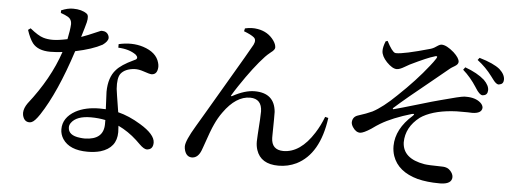

<svg xmlns="http://www.w3.org/2000/svg" viewBox="-53 -952 3107 1160"><g transform="rotate(5 1500.0 -372.0)"><path d="M275.4 -768.6V-784.2Q313.5 -800.8 346.7 -800.8Q400.4 -800.8 430.7 -778.3Q446.3 -767.6 436.5 -725.6Q430.7 -702.1 410.2 -634.8Q442.4 -645.5 513.7 -676.8Q525.4 -682.6 531.2 -682.6Q562.5 -682.6 573.2 -657.2Q576.2 -650.4 576.2 -642.6Q575.2 -622.1 543.9 -599.6Q484.4 -567.4 381.8 -545.9Q298.8 -290 205.1 -147.5Q175.8 -103.5 157.2 -96.7Q150.4 -93.8 143.6 -93.8Q112.3 -93.8 102.5 -130.9Q100.6 -139.6 100.6 -149.4Q101.6 -176.8 123 -207Q250 -368.2 305.7 -534.2Q261.7 -529.3 232.4 -529.3Q157.2 -529.3 124 -571.3Q103.5 -598.6 86.9 -649.4L101.6 -660.2Q152.3 -619.1 182.6 -610.4Q208 -602.5 239.3 -602.5Q273.4 -602.5 329.1 -614.3Q340.8 -668.9 342.8 -707Q342.8 -735.4 320.3 -749Q303.7 -758.8 275.4 -768.6ZM599.6 -122.1V-147.5Q557.6 -156.2 511.7 -156.2Q423.8 -156.2 392.6 -111.3Q383.8 -98.6 383.8 -85Q383.8 -35.2 457 -27.3Q470.7 -25.4 485.4 -25.4Q598.6 -27.3 599.6 -122.1ZM639.6 -589.8V-611.3Q719.7 -629.9 788.1 -608.4Q870.1 -582 886.7 -520.5Q890.6 -507.8 890.6 -495.1Q888.7 -448.2 853.5 -447.3Q841.8 -447.3 802.7 -460.9Q774.4 -470.7 749 -469.7Q691.4 -465.8 666 -433.6Q646.5 -407.2 651.4 -340.8Q652.3 -329.1 672.9 -201.2Q740.2 -184.6 810.5 -141.6Q901.4 -86.9 902.3 -37.1Q902.3 2 871.1 6.8Q868.2 7.8 865.2 7.8Q846.7 7.8 819.3 -19.5Q801.8 -37.1 794.9 -43Q743.2 -90.8 681.6 -120.1Q683.6 -92.8 683.6 -81.1Q683.6 13.7 586.9 43Q551.8 52.7 508.8 52.7Q399.4 52.7 357.4 -10.7Q339.8 -38.1 339.8 -69.3Q339.8 -139.6 414.1 -181.6Q473.6 -213.9 559.6 -213.9Q585 -213.9 596.7 -212.9Q591.8 -303.7 591.8 -318.4Q592.8 -406.2 635.7 -453.1Q665 -487.3 738.3 -521.5Q747.1 -526.4 752 -528.3Q766.6 -540 747.1 -557.6Q706.1 -586.9 639.6 -589.8Z M1449.2 -723.6Q1431.6 -738.3 1387.7 -754.9L1391.6 -772.5Q1432.6 -782.2 1469.7 -775.4Q1532.2 -764.6 1567.4 -715.8Q1584 -692.4 1584 -672.9Q1584 -659.2 1559.6 -641.6Q1538.1 -624 1527.3 -612.3Q1462.9 -543.9 1380.9 -420.9Q1359.4 -388.7 1345.7 -365.2Q1339.8 -357.4 1345.7 -357.4Q1348.6 -357.4 1351.6 -359.4Q1424.8 -399.4 1483.4 -399.4Q1604.5 -399.4 1614.3 -285.2Q1614.3 -281.2 1614.3 -278.3Q1615.2 -265.6 1613.3 -144.5Q1613.3 -134.8 1613.3 -127.9Q1615.2 -55.7 1686.5 -54.7Q1790 -54.7 1871.1 -182.6Q1900.4 -228.5 1920.9 -282.2L1940.4 -277.3Q1910.2 -56.6 1773.4 11.7Q1722.7 36.1 1665 36.1Q1557.6 36.1 1530.3 -46.9Q1522.5 -70.3 1522.5 -97.7Q1522.5 -115.2 1530.3 -230.5Q1532.2 -258.8 1532.2 -281.2Q1530.3 -357.4 1460 -358.4Q1374 -358.4 1299.8 -253.9Q1274.4 -218.8 1255.9 -177.7Q1239.3 -143.6 1202.1 -34.2Q1198.2 -23.4 1195.3 -15.6Q1176.8 31.2 1140.6 32.2Q1107.4 32.2 1095.7 -5.9Q1091.8 -18.6 1091.8 -31.2Q1091.8 -65.4 1147.5 -158.2Q1189.5 -229.5 1194.3 -237.3Q1222.7 -287.1 1302.7 -421.9Q1431.6 -640.6 1452.1 -678.7Q1466.8 -709 1449.2 -723.6Z M2245.1 -768.6 2256.8 -772.5Q2289.1 -710 2307.6 -704.1Q2311.5 -703.1 2313.5 -703.1Q2360.4 -702.1 2518.6 -747.1Q2522.5 -748 2524.4 -749Q2540 -753.9 2564.5 -771.5Q2575.2 -778.3 2584 -778.3Q2614.3 -778.3 2659.2 -739.3Q2694.3 -707 2695.3 -683.6Q2695.3 -668 2672.9 -655.3Q2654.3 -644.5 2648.4 -639.6Q2617.2 -613.3 2544.9 -554.7Q2395.5 -434.6 2325.2 -371.1Q2321.3 -364.3 2328.1 -364.3Q2366.2 -374 2464.8 -403.3Q2572.3 -435.5 2608.4 -444.3Q2722.7 -475.6 2748 -477.5Q2754.9 -477.5 2760.7 -477.5Q2815.4 -477.5 2846.7 -450.2Q2862.3 -436.5 2863.3 -419.9Q2861.3 -384.8 2803.7 -383.8Q2794.9 -383.8 2776.4 -384.8Q2735.4 -385.7 2710 -384.8Q2583 -379.9 2506.8 -336.9Q2497.1 -331.1 2490.2 -326.2Q2408.2 -262.7 2407.2 -170.9Q2410.2 -72.3 2543 -49.8Q2566.4 -45.9 2642.6 -44.9Q2659.2 -44.9 2668.9 -43Q2695.3 -38.1 2711.9 -10.7Q2718.8 2 2718.8 12.7Q2718.8 54.7 2654.3 57.6Q2647.5 57.6 2641.6 57.6Q2569.3 57.6 2510.7 43Q2389.6 9.8 2357.4 -83Q2347.7 -111.3 2347.7 -143.6Q2348.6 -247.1 2448.2 -335Q2460 -346.7 2451.2 -346.7Q2447.3 -346.7 2442.4 -345.7Q2326.2 -311.5 2255.9 -269.5Q2234.4 -256.8 2205.1 -235.4Q2160.2 -206.1 2139.6 -205.1Q2113.3 -205.1 2093.8 -235.4Q2084 -251 2084 -264.6Q2085.9 -295.9 2114.3 -306.6Q2169.9 -324.2 2203.1 -339.8Q2264.6 -372.1 2344.7 -450.2Q2451.2 -550.8 2525.4 -645.5Q2545.9 -670.9 2557.6 -689.5Q2569.3 -707 2557.6 -706.1Q2551.8 -706.1 2545.9 -703.1Q2508.8 -693.4 2402.3 -641.6Q2390.6 -635.7 2373 -625Q2343.8 -607.4 2326.2 -607.4Q2299.8 -607.4 2264.6 -643.6Q2232.4 -677.7 2231.4 -709Q2230.5 -732.4 2245.1 -768.6ZM2808.6 -705.1 2819.3 -718.8Q2906.2 -693.4 2944.3 -662.1Q2978.5 -630.9 2977.5 -598.6Q2976.6 -573.2 2952.1 -569.3Q2949.2 -568.4 2946.3 -568.4Q2931.6 -569.3 2911.1 -597.7Q2901.4 -611.3 2899.4 -613.3Q2860.4 -666 2808.6 -705.1ZM2726.6 -638.7 2738.3 -654.3Q2813.5 -627 2856.4 -588.9Q2888.7 -556.6 2887.7 -527.3Q2886.7 -500 2863.3 -496.1Q2859.4 -495.1 2855.5 -495.1Q2837.9 -496.1 2813.5 -535.2Q2811.5 -538.1 2810.5 -540Q2773.4 -597.7 2726.6 -638.7Z"/></g></svg>

Font: GenYoMin JP SemiBold
Style: Regular
Weight: 600
Version: Version 1.001;PS 1;hotconv 16.6.51;makeotf.lib2.5.65220 DEVE